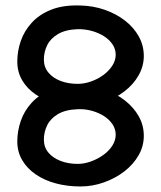

<svg xmlns="http://www.w3.org/2000/svg" viewBox="-20 -672 582 694"><path d="M270.4 -287.2Q223.1 -287.2 181.8 -298.3Q140.5 -309.4 109.2 -330.5Q77.9 -351.6 60.2 -381.8Q42.5 -412 42.5 -449.5Q42.5 -487.4 55.1 -523.8Q67.6 -560.1 94.8 -589.9Q121.9 -619.8 165.2 -637Q208.6 -654.2 269.2 -652.2Q316.5 -651.2 358.4 -636.7Q400.2 -622.1 432.1 -597.3Q463.9 -572.5 481.8 -540Q499.8 -507.5 499.8 -469.6Q499.8 -432.8 480.9 -399.6Q462.1 -366.4 429.6 -341.6Q397.1 -316.8 355.9 -302Q314.6 -287.2 270.4 -287.2ZM270.4 2Q223.1 2 181.8 -9.1Q140.5 -20.1 109.2 -41.6Q77.9 -63 60.2 -93.2Q42.5 -123.4 42.5 -160.9Q42.5 -198.1 55.1 -234.8Q67.6 -271.5 94.8 -301Q121.9 -330.5 165.2 -347.8Q208.6 -365 269.2 -363Q316.5 -362 358.4 -347.8Q400.2 -333.5 432.1 -308.4Q463.9 -283.2 481.8 -251.1Q499.8 -218.9 499.8 -181Q499.8 -143.5 480.9 -110.6Q462.1 -77.8 429.6 -52.6Q397.1 -27.5 355.9 -12.8Q314.6 2 270.4 2ZM260.9 -79.6Q284.6 -79.6 309.2 -88.6Q333.8 -97.6 353.8 -112.1Q373.9 -126.5 386.1 -145.6Q398.2 -164.8 398.2 -185Q398.2 -205.2 386.7 -222.8Q375.1 -240.2 355.6 -252.6Q336 -265 311.1 -271.8Q286.2 -278.5 260.2 -277.2Q216.6 -275.6 189.5 -259.6Q162.4 -243.5 150.5 -219.1Q138.6 -194.6 138.6 -167.6Q138.6 -140 154.8 -120.6Q171 -101.1 198.8 -90.4Q226.5 -79.6 260.9 -79.6ZM260.9 -368.9Q284.6 -368.9 309.2 -377.6Q333.8 -386.2 353.8 -401Q373.9 -415.8 386.1 -434.9Q398.2 -454 398.2 -474.2Q398.2 -494.5 386.7 -511.7Q375.1 -528.9 355.6 -541.2Q336 -553.6 311.1 -560.4Q286.2 -567.1 260.2 -566.5Q216.6 -564.9 189.5 -548.8Q162.4 -532.8 150.5 -508.5Q138.6 -484.2 138.6 -456.6Q138.6 -429.6 154.8 -409.9Q171 -390.1 198.8 -379.5Q226.5 -368.9 260.9 -368.9Z"/></svg>

Font: Sour Gummy Black
Style: Regular
Weight: 900
Version: Version 1.000